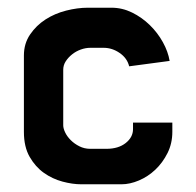

<svg xmlns="http://www.w3.org/2000/svg" viewBox="-20 -428 509 498"><path d="M427 -110V-86Q427 -56 414.5 -31Q402 -6 383 12Q364 30 340.5 40Q317 50 295 50H191Q168 50 142 43Q116 36 94 20.5Q72 5 57 -21Q42 -47 42 -86V-284Q42 -315 58 -338.5Q74 -362 98 -377.5Q122 -393 151.5 -400.5Q181 -408 208 -408H269Q297 -408 322.5 -395.5Q348 -383 368.5 -363Q389 -343 402.5 -318.5Q416 -294 420 -270L315 -256Q310 -277 290.5 -290.5Q271 -304 249 -304H214Q202 -304 189.5 -299.5Q177 -295 167 -287Q157 -279 150.5 -269Q144 -259 144 -247V-103Q144 -95 149 -84.5Q154 -74 163.5 -64.5Q173 -55 186 -48.5Q199 -42 214 -42H256Q287 -42 306 -57Q325 -72 325 -93V-110Z"/></svg>

Font: BM HANNA Pro
Style: Regular
Weight: 400
Designer: Woowa Brothers : Cheoljun Lim; Soyoung Lee; & Sandoll : Jooyeon Kang;
Foundry: Sandoll Communications Inc.
Version: Version 1.000;PS 1;hotconv 16.6.51;makeotf.lib2.5.65220